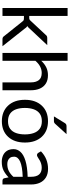

<svg xmlns="http://www.w3.org/2000/svg" viewBox="673 -1449 784 2170"><g transform="rotate(90 1065.0 -364.0)"><path d="M502.5 0H423Q400 0 389 -17.5L223 -225Q216.5 -235 208.5 -238.8Q200.5 -242.5 185.5 -242.5H160V0H70.5V-736H160V-302.5H183Q193.5 -302.5 200.2 -305.8Q207 -309 214 -317L374 -488.5Q386 -506 409.5 -506H490L304 -307.5Q291.5 -291 275 -281.5Q292.5 -270 304.5 -250Z M1000 0H911V-322.5Q911 -377.5 886 -410.5Q861 -443.5 804.5 -443.5Q729 -443.5 667.5 -372.5V0H578.5V-736H667.5V-438.5Q700 -474 739.8 -494Q779.5 -514 830.5 -514Q886.5 -514 924.2 -490Q962 -466 981 -423Q1000 -380 1000 -322.5Z M1350 7Q1239 7 1173.5 -63.5Q1108 -134 1108 -254Q1108 -373.5 1173.5 -444Q1239 -514.5 1350 -514.5Q1461 -514.5 1526 -444Q1591 -373.5 1591 -254Q1591 -134 1526 -63.5Q1461 7 1350 7ZM1350 -62.5Q1402.5 -62.5 1435.2 -86.2Q1468 -110 1483.5 -153Q1499 -196 1499 -253.5Q1499 -310.5 1483.5 -353.8Q1468 -397 1435.2 -421Q1402.5 -445 1350 -445Q1297 -445 1264 -421Q1231 -397 1215.5 -353.8Q1200 -310.5 1200 -253.5Q1200 -196 1215.5 -153Q1231 -110 1264.2 -86.2Q1297.5 -62.5 1350 -62.5ZM1348.5 -581.5H1295.5L1369.5 -702.5Q1376 -714 1384.8 -719Q1393.5 -724 1409 -724H1496L1379.5 -595.5Q1372.5 -588 1365.5 -584.8Q1358.5 -581.5 1348.5 -581.5Z M1808 8Q1770 8 1737.5 -6Q1705 -20 1685.2 -49.8Q1665.5 -79.5 1665.5 -126.5Q1665.5 -167.5 1695.5 -202Q1726.5 -238 1796.2 -259.5Q1866 -281 1978 -284.5V-324Q1978 -442 1877.5 -443.5Q1851.5 -443.5 1831.8 -437.5Q1812 -431.5 1796.5 -423.2Q1781 -415 1769.5 -406.5Q1758.5 -399.5 1749.8 -394.8Q1741 -390 1733 -390Q1716.5 -390 1706.5 -406.5L1690.5 -435Q1773.5 -515 1888.5 -515Q1946 -515 1985.2 -491Q2024.5 -467 2044.8 -424Q2065 -381 2065 -324V0H2025.5Q1998.5 0 1994.5 -21L1984.5 -69Q1946 -32 1906 -12Q1866 8 1808 8ZM1834 -54.5Q1879.5 -54.5 1913.8 -72.2Q1948 -90 1978 -123V-228.5Q1862 -224.5 1806.5 -199.8Q1751 -175 1751 -131Q1751 -104 1762.2 -87.2Q1773.5 -70.5 1792.2 -62.5Q1811 -54.5 1834 -54.5Z"/></g></svg>

Font: Verano Sans
Style: Regular
Weight: 400
Designer: Lukasz Dziedzic with Adam Twardoch and Botio Nikoltchev
Foundry: tyPoland Lukasz Dziedzic
Version: Version 3.001;December 28, 2019;FontCreator 12.0.0.2547 64-b